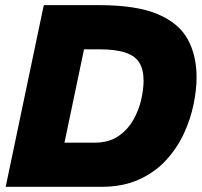

<svg xmlns="http://www.w3.org/2000/svg" viewBox="-20 -723 781 743"><path d="M2 0 149.4 -703.1H363.8Q506.8 -703.1 589.1 -668.7Q671.4 -634.3 706.1 -571.5Q740.7 -508.8 740.7 -423.8Q740.7 -376.5 729.2 -319.8Q717.8 -263.2 691.9 -206.8Q666 -150.4 623 -103.5Q580.1 -56.6 517.8 -28.3Q455.6 0 370.6 0ZM229.5 -170.9H345.7Q401.4 -170.9 438.2 -196.3Q475.1 -221.7 496.6 -260.3Q518.1 -298.8 526.9 -339.4Q535.6 -379.9 535.6 -410.6Q535.6 -453.6 519.3 -480.2Q502.9 -506.8 465.1 -519.5Q427.2 -532.2 362.8 -532.2H305.2Z"/></svg>

Font: Schibsted Grotesk Black
Style: Italic
Weight: 900
Italic angle: -12°
Designer: Bakken & Baeck AS, Henrik Kongsvoll
Foundry: Schibsted ASA
Version: Version 1.100;gftools[0.9.25]